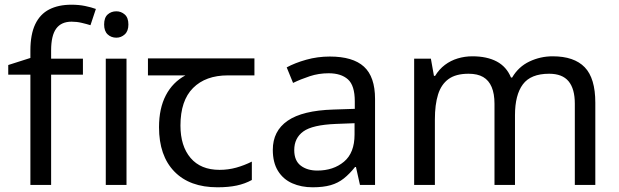

<svg xmlns="http://www.w3.org/2000/svg" viewBox="-20 -785 2628 815"><path d="M332 -468H197V0H109V-468H15V-509L109 -539V-570Q109 -639 129.5 -682Q150 -725 189 -745Q228 -765 283 -765Q315 -765 341.5 -759.5Q368 -754 387 -747L364 -678Q348 -683 327 -688Q306 -693 284 -693Q240 -693 218.5 -663.5Q197 -634 197 -571V-536H332Z M517 -536V0H429V-536ZM474 -737Q494 -737 509.5 -723.5Q525 -710 525 -681Q525 -653 509.5 -639Q494 -625 474 -625Q452 -625 437 -639Q422 -653 422 -681Q422 -710 437 -723.5Q452 -737 474 -737Z M903 10Q785 10 720 -57Q655 -124 655 -245Q655 -325 684 -380.5Q713 -436 767 -465H608V-537H1060V-465H947Q853 -465 799.5 -411.5Q746 -358 746 -252Q746 -165 789 -114.5Q832 -64 912 -64Q949 -64 983 -73.5Q1017 -83 1049 -99V-21Q1020 -5 985 2.5Q950 10 903 10Z M1380 -545Q1478 -545 1525 -502Q1572 -459 1572 -365V0H1508L1491 -76H1487Q1464 -47 1439.5 -27.5Q1415 -8 1383.5 1Q1352 10 1307 10Q1259 10 1220.5 -7Q1182 -24 1160 -59.5Q1138 -95 1138 -149Q1138 -229 1201 -272.5Q1264 -316 1395 -320L1486 -323V-355Q1486 -422 1457 -448Q1428 -474 1375 -474Q1333 -474 1295 -461.5Q1257 -449 1224 -433L1197 -499Q1232 -518 1280 -531.5Q1328 -545 1380 -545ZM1406 -259Q1306 -255 1267.5 -227Q1229 -199 1229 -148Q1229 -103 1256.5 -82Q1284 -61 1327 -61Q1395 -61 1440 -98.5Q1485 -136 1485 -214V-262Z M2326 -546Q2417 -546 2462 -499.5Q2507 -453 2507 -349V0H2420V-345Q2420 -408 2393.5 -440Q2367 -472 2311 -472Q2233 -472 2199.5 -427Q2166 -382 2166 -296V0H2079V-345Q2079 -387 2067 -415.5Q2055 -444 2031 -458Q2007 -472 1969 -472Q1915 -472 1884 -449.5Q1853 -427 1839.5 -384Q1826 -341 1826 -278V0H1738V-536H1809L1822 -463H1827Q1844 -491 1868.5 -509.5Q1893 -528 1923 -537Q1953 -546 1985 -546Q2047 -546 2088.5 -524Q2130 -502 2149 -456H2154Q2181 -502 2227.5 -524Q2274 -546 2326 -546Z"/></svg>

Font: ukorean15
Style: Book
Weight: 400
Designer: Jelle Bosma - Monotype Design Team
Foundry: Monotype Imaging Inc.
Version: Version 2.003